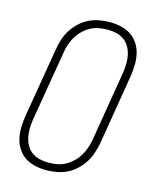

<svg xmlns="http://www.w3.org/2000/svg" viewBox="-113 -819 726 904"><g transform="rotate(15 250.0 -367.5)"><path d="M199 8Q171 8 144.5 2Q118 -4 96.5 -18Q75 -32 60.5 -54Q46 -76 40 -101.5Q34 -127 34.5 -155Q35 -183 39 -210L97 -555Q101 -580 109 -604.5Q117 -629 131.5 -651.5Q146 -674 166 -692.5Q186 -711 210 -722.5Q234 -734 260 -738.5Q286 -743 310 -743Q338 -743 364.5 -737Q391 -731 412.5 -717Q434 -703 448.5 -681Q463 -659 469 -633.5Q475 -608 474.5 -580Q474 -552 470 -525L413 -180Q408 -155 400 -130.5Q392 -106 377.5 -83.5Q363 -61 343 -42.5Q323 -24 299 -12.5Q275 -1 249 3.5Q223 8 199 8ZM200 -29Q220 -29 241 -32.5Q262 -36 281 -46Q300 -56 316.5 -71.5Q333 -87 344.5 -105.5Q356 -124 363 -144.5Q370 -165 374 -186L431 -531Q434 -552 434.5 -574Q435 -596 430.5 -616.5Q426 -637 416 -654.5Q406 -672 389.5 -684Q373 -696 352.5 -701Q332 -706 310 -706Q290 -706 268.5 -702.5Q247 -699 228 -689Q209 -679 192.5 -663.5Q176 -648 164.5 -629.5Q153 -611 146 -590.5Q139 -570 136 -549L78 -204Q75 -183 74.5 -161Q74 -139 78.5 -118.5Q83 -98 93 -80.5Q103 -63 119.5 -51Q136 -39 157 -34Q178 -29 200 -29Z"/></g></svg>

Font: Iosevka Term Curly Extralight
Style: Italic
Weight: 200
Italic angle: -9°
Designer: Belleve Invis
Foundry: Belleve Invis
Version: Version 32.3.0